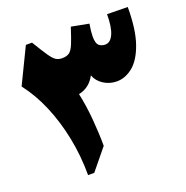

<svg xmlns="http://www.w3.org/2000/svg" viewBox="-146 -980 1084 1116"><g transform="rotate(-20 395.5 -422.5)"><path d="M633.8 -841.3 761.2 -839.4Q761.2 -701.7 731.9 -616.9Q702.6 -532.2 655.5 -493.4Q608.4 -454.6 555.2 -454.6Q510.7 -454.6 474.1 -478Q437.5 -501.5 423.8 -539.1Q405.8 -504.9 379.4 -485.6Q353 -466.3 321.8 -460.4Q338.9 -382.3 346.4 -293Q354 -203.6 354 -128.9L248.5 0H210.4Q210.4 -119.6 187.7 -232.4Q165 -345.2 123.3 -443.4Q81.5 -541.5 23.4 -616.2L129.4 -835H167.5Q205.1 -772.9 226.1 -741.9Q247.1 -710.9 263.2 -700.4Q279.3 -689.9 301.3 -689.9Q330.6 -689.9 346.9 -702.1Q363.3 -714.4 377 -747.8Q390.6 -781.2 411.1 -845.2L519 -824.7Q515.1 -803.7 512.9 -782.5Q510.7 -761.2 510.7 -748Q510.7 -705.1 526.1 -691.9Q541.5 -678.7 564 -678.7Q596.7 -678.7 615.2 -720Q633.8 -761.2 633.8 -841.3Z"/></g></svg>

Font: Pinar Black
Style: Regular
Weight: 900
Designer: Amin Abedi
Version: Version 3.000